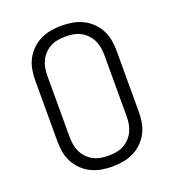

<svg xmlns="http://www.w3.org/2000/svg" viewBox="-136 -849 872 962"><g transform="rotate(-20 300.0 -367.5)"><path d="M300 8Q271 8 242.5 3Q214 -2 188 -14.5Q162 -27 141 -47.5Q120 -68 106.5 -93.5Q93 -119 88 -147.5Q83 -176 83 -205V-530Q83 -559 88 -587.5Q93 -616 106.5 -641.5Q120 -667 141 -687.5Q162 -708 188 -720.5Q214 -733 242.5 -738Q271 -743 300 -743Q329 -743 357.5 -738Q386 -733 412 -720.5Q438 -708 459 -687.5Q480 -667 493.5 -641.5Q507 -616 512 -587.5Q517 -559 517 -530V-205Q517 -176 512 -147.5Q507 -119 493.5 -93.5Q480 -68 459 -47.5Q438 -27 412 -14.5Q386 -2 357.5 3Q329 8 300 8ZM300 -50Q321 -50 341.5 -53.5Q362 -57 380 -66.5Q398 -76 412.5 -91Q427 -106 436 -124.5Q445 -143 448.5 -163.5Q452 -184 452 -205V-530Q452 -551 448.5 -571.5Q445 -592 436 -610.5Q427 -629 412.5 -644Q398 -659 380 -668.5Q362 -678 341.5 -681.5Q321 -685 300 -685Q279 -685 258.5 -681.5Q238 -678 220 -668.5Q202 -659 187.5 -644Q173 -629 164 -610.5Q155 -592 151.5 -571.5Q148 -551 148 -530V-205Q148 -184 151.5 -163.5Q155 -143 164 -124.5Q173 -106 187.5 -91Q202 -76 220 -66.5Q238 -57 258.5 -53.5Q279 -50 300 -50Z"/></g></svg>

Font: Iosevka Light Extended
Style: Regular
Weight: 300
Width: 7
Monospace: yes
Designer: Belleve Invis
Foundry: Belleve Invis
Version: Version 32.5.0; ttfautohint (v1.8.4)